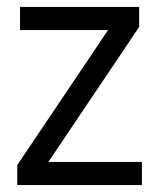

<svg xmlns="http://www.w3.org/2000/svg" viewBox="-20 -536 461 556"><path d="M30 0V-58L293 -449H38V-516H383V-458L120 -67H391V0Z"/></svg>

Font: IBM Plex Sans Cond
Style: Regular
Weight: 400
Width: 3
Designer: Mike Abbink, Paul van der Laan, Pieter van Rosmalen
Foundry: Bold Monday
Version: Version 1.3